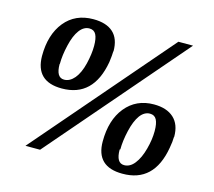

<svg xmlns="http://www.w3.org/2000/svg" viewBox="-99 -786 1031 925"><g transform="rotate(15 416.5 -323.0)"><path d="M172 10H99L681 -665H754ZM391 -540 390 -538Q390 -521 385 -484Q353 -302 196 -302Q65 -302 64 -429Q64 -536 116 -600Q168 -664 258 -664Q323 -664 357 -633Q391 -602 391 -540ZM157 -415 156 -413Q156 -346 196 -346Q224 -346 247 -373Q270 -401 282 -450Q294 -500 294 -540Q294 -578 284 -597Q274 -616 251 -616Q223 -616 202 -588Q181 -560 169 -508Q157 -457 157 -415ZM780 -218 779 -215Q779 -194 773 -161Q742 20 584 19Q453 19 453 -107Q453 -214 505 -278Q558 -343 646 -343Q710 -343 745 -311Q780 -279 780 -218ZM545 -92 542 -90Q542 -23 582 -23Q611 -23 633 -51Q656 -80 669 -129Q682 -177 682 -219Q682 -257 672 -276Q662 -295 639 -295Q611 -295 590 -267Q569 -238 557 -186Q545 -134 545 -92Z"/></g></svg>

Font: Libra Serif Modern
Style: Bold Italic
Weight: 700
Italic angle: -12°
Designer: Stefan Peev, Context Ltd
Foundry: Stefan Peev, Context Ltd
Version: Version 1.000